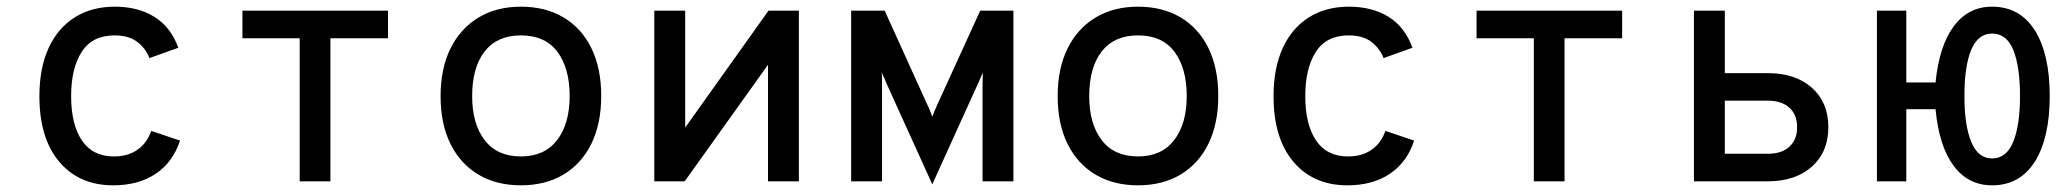

<svg xmlns="http://www.w3.org/2000/svg" viewBox="-20 -543 6200 575"><path d="M319 12Q217.5 12 157.8 -58.2Q98 -128.5 98 -255Q98 -339 125.5 -399Q153 -459 203.8 -491Q254.5 -523 324 -523Q393.5 -523 442.5 -492.5Q491.5 -462 514 -400L427.5 -369Q416 -398.5 390.8 -417.8Q365.5 -437 323 -437Q256.5 -437 224.8 -387.8Q193 -338.5 193 -255Q193 -170.5 225.2 -122.5Q257.5 -74.5 321 -74.5Q363.5 -74.5 392 -94.8Q420.5 -115 433 -151L519 -122Q498.5 -58 447 -23Q395.5 12 319 12Z M877.5 0V-428.5H706V-511H1142V-428.5H969.5V0Z M1540 12Q1467 12 1413 -20Q1359 -52 1329.2 -111.8Q1299.5 -171.5 1299.5 -255Q1299.5 -338 1329.2 -398Q1359 -458 1413 -490.5Q1467 -523 1540 -523Q1613.5 -523 1667.5 -491Q1721.5 -459 1751 -399Q1780.5 -339 1780.5 -255.5Q1780.5 -172.5 1751 -112.5Q1721.5 -52.5 1667.5 -20.2Q1613.5 12 1540 12ZM1540 -74.5Q1610.5 -74.5 1648.2 -123.2Q1686 -172 1686 -255.5Q1686 -339 1649.2 -388Q1612.5 -437 1540 -437Q1469 -437 1431.5 -389Q1394 -341 1394 -255Q1394 -172 1431.5 -123.2Q1469 -74.5 1540 -74.5Z M1939.5 0V-511H2032V-161L2281.5 -511H2372.5V0H2280V-349L2030.5 0Z M2772 9 2641.5 -278.5Q2636 -291 2631.2 -302Q2626.5 -313 2620.5 -326Q2621.5 -314.5 2621.5 -303.8Q2621.5 -293 2621.5 -276.5V0H2529V-511H2629.5L2755 -234Q2761.5 -221 2765.2 -211.5Q2769 -202 2772 -193.5Q2775 -201.5 2779 -211.2Q2783 -221 2789 -234L2915.5 -511H3015V0H2922.5V-276.5Q2922.5 -293.5 2922.8 -304.2Q2923 -315 2923.5 -326Q2918.5 -314 2913.5 -302.8Q2908.5 -291.5 2902.5 -278.5Z M3388 12Q3315 12 3261 -20Q3207 -52 3177.2 -111.8Q3147.5 -171.5 3147.5 -255Q3147.5 -338 3177.2 -398Q3207 -458 3261 -490.5Q3315 -523 3388 -523Q3461.5 -523 3515.5 -491Q3569.5 -459 3599 -399Q3628.5 -339 3628.5 -255.5Q3628.5 -172.5 3599 -112.5Q3569.5 -52.5 3515.5 -20.2Q3461.5 12 3388 12ZM3388 -74.5Q3458.5 -74.5 3496.2 -123.2Q3534 -172 3534 -255.5Q3534 -339 3497.2 -388Q3460.5 -437 3388 -437Q3317 -437 3279.5 -389Q3242 -341 3242 -255Q3242 -172 3279.5 -123.2Q3317 -74.5 3388 -74.5Z M4015 12Q3913.5 12 3853.8 -58.2Q3794 -128.5 3794 -255Q3794 -339 3821.5 -399Q3849 -459 3899.8 -491Q3950.5 -523 4020 -523Q4089.5 -523 4138.5 -492.5Q4187.5 -462 4210 -400L4123.5 -369Q4112 -398.5 4086.8 -417.8Q4061.5 -437 4019 -437Q3952.5 -437 3920.8 -387.8Q3889 -338.5 3889 -255Q3889 -170.5 3921.2 -122.5Q3953.5 -74.5 4017 -74.5Q4059.5 -74.5 4088 -94.8Q4116.5 -115 4129 -151L4215 -122Q4194.5 -58 4143 -23Q4091.5 12 4015 12Z M4573.5 0V-428.5H4402V-511H4838V-428.5H4665.5V0Z M5053 0V-511H5145.5V-324H5274Q5357.5 -324 5406.5 -280Q5455.5 -236 5455.5 -162Q5455.5 -88 5406.2 -44Q5357 0 5274 0ZM5145.5 -82.5H5274.5Q5316 -82.5 5339 -103.8Q5362 -125 5362 -162Q5362 -199.5 5338.8 -220.5Q5315.5 -241.5 5274.5 -241.5H5145.5Z M5946 12Q5874 12 5830.5 -46.8Q5787 -105.5 5776.5 -216H5689V0H5601V-511H5689V-296H5776.5Q5787.5 -405.5 5831 -464.2Q5874.5 -523 5946 -523Q6029 -523 6073.8 -452.2Q6118.5 -381.5 6118.5 -255.5Q6118.5 -129.5 6073.8 -58.8Q6029 12 5946 12ZM5946 -68.5Q5988.5 -68.5 6009 -118Q6029.5 -167.5 6029.5 -255.5Q6029.5 -343.5 6009.5 -393Q5989.5 -442.5 5946 -442.5Q5904 -442.5 5883.5 -394Q5863 -345.5 5863 -255Q5863 -167.5 5883.5 -118Q5904 -68.5 5946 -68.5Z"/></svg>

Font: Overpass Mono Medium
Style: Regular
Weight: 500
Monospace: yes
Designer: Delve Withrington, Dave Bailey
Foundry: Delve Fonts LLC
Version: Version 4.000